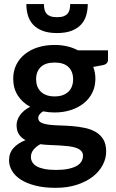

<svg xmlns="http://www.w3.org/2000/svg" viewBox="-20 -743 568 944"><path d="M24.5 0ZM248.5 -522Q281.5 -522 310.2 -515.2Q339 -508.5 363.5 -495.5H511V-449.5Q511 -427.5 484.5 -422.5L438.5 -414Q443.5 -401 446.2 -386.5Q449 -372 449 -356Q449 -318 433.8 -287.2Q418.5 -256.5 391.5 -235Q364.5 -213.5 327.8 -201.8Q291 -190 248.5 -190Q219.5 -190 192 -195.5Q168 -181 168 -163Q168 -147.5 182.2 -140.2Q196.5 -133 220 -130Q243.5 -127 273.5 -126.2Q303.5 -125.5 335 -123Q366.5 -120.5 396.5 -114.2Q426.5 -108 450 -94.5Q473.5 -81 487.8 -57.8Q502 -34.5 502 2Q502 36 485.2 68Q468.5 100 436.8 125Q405 150 358.8 165.2Q312.5 180.5 253.5 180.5Q195.5 180.5 152.5 169.2Q109.5 158 81 139.2Q52.5 120.5 38.5 96Q24.5 71.5 24.5 45Q24.5 9.5 46.2 -15Q68 -39.5 105.5 -54Q85.5 -64.5 73.5 -82Q61.5 -99.5 61.5 -128Q61.5 -139.5 65.5 -151.8Q69.5 -164 77.8 -176Q86 -188 98.8 -198.8Q111.5 -209.5 128.5 -218Q89.5 -239 67.2 -274Q45 -309 45 -356Q45 -394 60.2 -424.8Q75.5 -455.5 102.8 -477.2Q130 -499 167.2 -510.5Q204.5 -522 248.5 -522ZM388 23Q388 8 379 -1.2Q370 -10.5 354.5 -16Q339 -21.5 318.2 -24Q297.5 -26.5 274.2 -27.8Q251 -29 226.2 -30Q201.5 -31 178 -34Q157.5 -22.5 144.8 -7Q132 8.5 132 29Q132 42.5 138.8 54.2Q145.5 66 160.2 74.5Q175 83 198.5 87.8Q222 92.5 256 92.5Q290.5 92.5 315.5 87.2Q340.5 82 356.8 72.8Q373 63.5 380.5 50.8Q388 38 388 23ZM248.5 -269Q271.5 -269 288.5 -275.2Q305.5 -281.5 316.8 -292.5Q328 -303.5 333.8 -319Q339.5 -334.5 339.5 -353Q339.5 -391 316.8 -413.2Q294 -435.5 248.5 -435.5Q203 -435.5 180.2 -413.2Q157.5 -391 157.5 -353Q157.5 -335 163.2 -319.5Q169 -304 180.2 -292.8Q191.5 -281.5 208.8 -275.2Q226 -269 248.5 -269ZM260.5 -580.5Q217.5 -580.5 188.8 -591.8Q160 -603 142.2 -622.5Q124.5 -642 117 -668Q109.5 -694 109.5 -723H196Q196 -708 198.8 -696Q201.5 -684 208.8 -675.8Q216 -667.5 228.5 -663Q241 -658.5 260.5 -658.5Q280 -658.5 292.5 -663Q305 -667.5 312.2 -675.8Q319.5 -684 322.2 -696Q325 -708 325 -723H411.5Q411.5 -694 404 -668Q396.5 -642 378.8 -622.5Q361 -603 332 -591.8Q303 -580.5 260.5 -580.5Z"/></svg>

Font: Lato
Style: Bold
Weight: 700
Designer: Lukasz Dziedzic
Foundry: tyPoland Lukasz Dziedzic
Version: Version 2.007; 2014-02-27